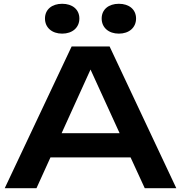

<svg xmlns="http://www.w3.org/2000/svg" viewBox="-20 -996 958 1016"><path d="M359 -750 5 0H173L247 -163H671L746 0H913L560 -750ZM306 -291 459 -628 613 -291ZM309 -818C363 -818 400 -850 400 -898C400 -946 363 -976 309 -976C255 -976 218 -946 218 -898C218 -850 255 -818 309 -818ZM609 -818C663 -818 700 -850 700 -898C700 -946 663 -976 609 -976C555 -976 518 -946 518 -898C518 -850 555 -818 609 -818Z"/></svg>

Font: Bounded Med
Style: Regular
Weight: 500
Designer: Vlad Churkin
Version: Version 3.0